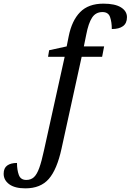

<svg xmlns="http://www.w3.org/2000/svg" viewBox="-122 -790 715 1051"><path d="M17 241Q-41 241 -71.5 218.5Q-102 196 -102 161Q-102 130 -82.5 116Q-63 102 -29 102Q-29 140 -19 167.5Q-9 195 22 195Q47 195 63.5 180Q80 165 93 129Q106 93 119 32L232 -479H141L147 -515L243 -536L254 -591Q271 -677 316.5 -723.5Q362 -770 444 -770Q508 -770 540.5 -749.5Q573 -729 573 -696Q573 -663 551.5 -647Q530 -631 490 -631Q490 -669 480.5 -696.5Q471 -724 439 -724Q402 -724 382 -693.5Q362 -663 350 -600L337 -536H448L437 -479H325L215 23Q190 138 145 189.5Q100 241 17 241Z"/></svg>

Font: NotoSerif-Italic
Style: Regular
Weight: 400
Italic angle: -12°
Designer: Monotype Design Team
Foundry: Monotype Imaging Inc.
Version: Version 2.007; ttfautohint (v1.8) -l 8 -r 50 -G 200 -x 14 -D